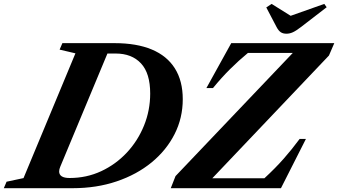

<svg xmlns="http://www.w3.org/2000/svg" viewBox="-85 -988 1775 1008"><path d="M-65 0 -50.5 -34 38.5 -53 311 -708 228 -727.5 242.5 -761.5H516.5Q632.5 -761.5 712.2 -728Q792 -694.5 833.2 -628.8Q874.5 -563 874.5 -467Q874.5 -368.5 831.5 -283.8Q788.5 -199 710.8 -135.2Q633 -71.5 527.5 -35.8Q422 0 296.5 0ZM280.5 -53.5Q369.5 -53.5 446.2 -89.2Q523 -125 580.8 -186.8Q638.5 -248.5 671 -328.5Q703.5 -408.5 703.5 -497Q703.5 -603.5 655.2 -655.2Q607 -707 522 -707H479L231.5 -113Q225.5 -99 225.5 -88Q225.5 -71 239.2 -62.2Q253 -53.5 280.5 -53.5ZM811.5 0 836.5 -63.5 1452 -710H1216.5Q1168 -670 1123 -625.2Q1078 -580.5 1033 -525.5H998.5L1129 -761.5H1670L1642 -696.5L1029.5 -52H1303Q1361.5 -106 1405 -155.5Q1448.5 -205 1488 -258.5H1521L1390 0ZM1419 -811Q1400.5 -811 1388.8 -819Q1377 -827 1367 -846L1313 -949L1341 -967.5L1441 -905L1617.5 -967.5L1630 -950L1495 -846Q1469 -826 1452.2 -818.5Q1435.5 -811 1419 -811Z"/></svg>

Font: Libre Caslon Text
Style: Italic
Weight: 400
Italic angle: -22.583°
Designer: Pablo Impallari, Rodrigo Fuenzalida, Katja Schimmel
Foundry: Pablo Impallari, Rodrigo Fuenzalida
Version: Version 2.000